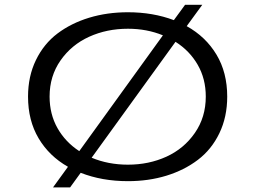

<svg xmlns="http://www.w3.org/2000/svg" viewBox="-20 -758 1090 815"><path d="M523 11Q413 11 322.5 -24.5L277.5 37.5H205L268.5 -50Q188.5 -95.5 143.8 -171Q99 -246.5 99 -348Q99 -434 132.5 -503Q166 -572 224 -615.8Q282 -659.5 358.5 -682.8Q435 -706 523 -706Q629 -706 718 -672.5L765.5 -737.5H838.5L772.5 -647Q853.5 -602 899 -526Q944.5 -450 944.5 -348Q944.5 -261.5 911.2 -192.5Q878 -123.5 820 -79.5Q762 -35.5 686.2 -12.2Q610.5 11 523 11ZM190.5 -348Q190.5 -273.5 224 -214.2Q257.5 -155 316.5 -116.5L671.5 -608Q603.5 -636 523 -636Q433.5 -636 358.5 -602Q283.5 -568 237 -501.5Q190.5 -435 190.5 -348ZM523 -59Q612 -59 686.5 -93Q761 -127 807.2 -193.8Q853.5 -260.5 853.5 -348Q853.5 -423.5 819.2 -483Q785 -542.5 725 -580.5L369 -88.5Q439.5 -59 523 -59Z"/></svg>

Font: League Mono Extended Light
Style: Regular
Weight: 300
Width: 9
Designer: Tyler Finck
Foundry: The League of Moveable Type / Tyler Finck
Version: Version 2.210